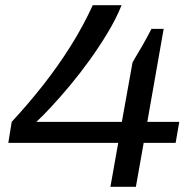

<svg xmlns="http://www.w3.org/2000/svg" viewBox="-20 -719 738 739"><path d="M405 0 435 -169H12L25 -250Q89 -319 146 -391.5Q203 -464 251.5 -541Q300 -618 337 -699H448Q427 -647 394.5 -593Q362 -539 324.5 -487Q287 -435 248.5 -389Q210 -343 176.5 -307Q143 -271 120 -250H449L490 -478Q499 -495 509.5 -512Q520 -529 529.5 -546Q539 -563 547.5 -578.5Q556 -594 563 -608H610L547 -250H670L656 -169H533L503 0Z"/></svg>

Font: Archivo Expanded
Style: Italic
Weight: 400
Width: 7
Italic angle: -10°
Designer: Hector Gatti
Foundry: Omnibus-Type
Version: Version 2.001